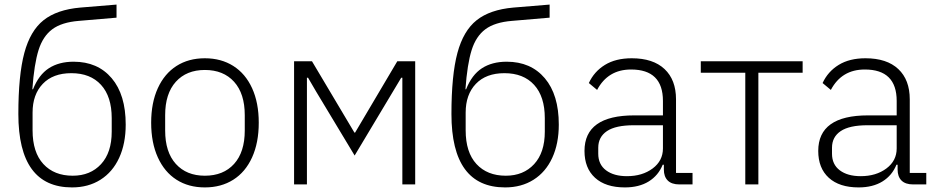

<svg xmlns="http://www.w3.org/2000/svg" viewBox="-20 -804 4086 837"><path d="M60 -307Q60 -476 86 -573Q112 -670 170 -716Q228 -762 330 -771L488 -784V-727L324 -713Q249 -707 208 -676.5Q167 -646 148 -585.5Q129 -525 121 -415H124Q149 -478 193 -506.5Q237 -535 301 -535Q406 -535 467 -463Q528 -391 528 -261Q528 -178 499.5 -116Q471 -54 418 -20.5Q365 13 294 13Q60 13 60 -307ZM467 -230V-289Q467 -383 420.5 -434Q374 -485 291 -485Q211 -485 166.5 -438.5Q122 -392 122 -313V-236Q122 -140 169 -89Q216 -38 297 -38Q374 -38 420.5 -88.5Q467 -139 467 -230Z M639 -269Q639 -356 668 -419.5Q697 -483 749.5 -516.5Q802 -550 873 -550Q944 -550 997 -516.5Q1050 -483 1079 -419.5Q1108 -356 1108 -269Q1108 -182 1079 -118Q1050 -54 997 -20.5Q944 13 873 13Q802 13 749.5 -20.5Q697 -54 668 -118Q639 -182 639 -269ZM1047 -235V-302Q1047 -396 1000.5 -447.5Q954 -499 873 -499Q793 -499 746.5 -447.5Q700 -396 700 -302V-235Q700 -141 746.5 -89.5Q793 -38 873 -38Q954 -38 1000.5 -89.5Q1047 -141 1047 -235Z M1318 0H1262V-537H1340L1525 -226H1528L1712 -537H1790V0H1734V-465H1729L1526 -126L1358 -405L1323 -465H1318Z M1948 -307Q1948 -476 1974 -573Q2000 -670 2058 -716Q2116 -762 2218 -771L2376 -784V-727L2212 -713Q2137 -707 2096 -676.5Q2055 -646 2036 -585.5Q2017 -525 2009 -415H2012Q2037 -478 2081 -506.5Q2125 -535 2189 -535Q2294 -535 2355 -463Q2416 -391 2416 -261Q2416 -178 2387.5 -116Q2359 -54 2306 -20.5Q2253 13 2182 13Q1948 13 1948 -307ZM2355 -230V-289Q2355 -383 2308.5 -434Q2262 -485 2179 -485Q2099 -485 2054.5 -438.5Q2010 -392 2010 -313V-236Q2010 -140 2057 -89Q2104 -38 2185 -38Q2262 -38 2308.5 -88.5Q2355 -139 2355 -230Z M2528 -146Q2528 -301 2745 -301H2870V-364Q2870 -501 2731 -501Q2630 -501 2583 -412L2547 -442Q2570 -492 2617 -521Q2664 -550 2734 -550Q2827 -550 2877 -503Q2927 -456 2927 -371V-50H2999V0H2942Q2908 0 2891 -17Q2874 -34 2874 -65V-86H2869Q2850 -39 2808 -13Q2766 13 2704 13Q2620 13 2574 -29Q2528 -71 2528 -146ZM2870 -157V-258H2743Q2664 -258 2626 -232.5Q2588 -207 2588 -160V-134Q2588 -87 2622 -61.5Q2656 -36 2713 -36Q2780 -36 2825 -69.5Q2870 -103 2870 -157Z M3229 0V-487H3035V-537H3479V-487H3286V0Z M3547 -146Q3547 -301 3764 -301H3889V-364Q3889 -501 3750 -501Q3649 -501 3602 -412L3566 -442Q3589 -492 3636 -521Q3683 -550 3753 -550Q3846 -550 3896 -503Q3946 -456 3946 -371V-50H4018V0H3961Q3927 0 3910 -17Q3893 -34 3893 -65V-86H3888Q3869 -39 3827 -13Q3785 13 3723 13Q3639 13 3593 -29Q3547 -71 3547 -146ZM3889 -157V-258H3762Q3683 -258 3645 -232.5Q3607 -207 3607 -160V-134Q3607 -87 3641 -61.5Q3675 -36 3732 -36Q3799 -36 3844 -69.5Q3889 -103 3889 -157Z"/></svg>

Font: IBM Plex Sans JP Light
Style: Regular
Weight: 300
Designer: Mike Abbink; Paul van der Laan; Pieter van Rosmalen; Wujin Sim; Yejin Wi; Jinhee Kim; Boomi Park; Yona Kim; Kichan Ma
Foundry: Sandoll Inc.
Version: Version 1.002